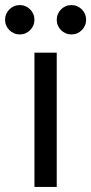

<svg xmlns="http://www.w3.org/2000/svg" viewBox="-46 -738 360 758"><path d="M90 0H178V-530H90ZM32 -602Q44 -602 54.5 -606.5Q65 -611 73 -619Q81 -627 85.5 -637.5Q90 -648 90 -660Q90 -672 85.5 -682.5Q81 -693 73 -701Q65 -709 54.5 -713.5Q44 -718 32 -718Q20 -718 9.5 -713.5Q-1 -709 -9 -701Q-17 -693 -21.5 -682.5Q-26 -672 -26 -660Q-26 -648 -21.5 -637.5Q-17 -627 -9 -619Q-1 -611 9.5 -606.5Q20 -602 32 -602ZM236 -602Q248 -602 258.5 -606.5Q269 -611 277 -619Q285 -627 289.5 -637.5Q294 -648 294 -660Q294 -672 289.5 -682.5Q285 -693 277 -701Q269 -709 258.5 -713.5Q248 -718 236 -718Q224 -718 213.5 -713.5Q203 -709 195 -701Q187 -693 182.5 -682.5Q178 -672 178 -660Q178 -648 182.5 -637.5Q187 -627 195 -619Q203 -611 213.5 -606.5Q224 -602 236 -602Z"/></svg>

Font: Golos Text VF
Style: Regular
Weight: 400
Designer: A.Korolkova, Vitaly Kuzmin
Foundry: ParaType Ltd
Version: Version 2.005